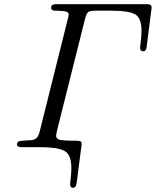

<svg xmlns="http://www.w3.org/2000/svg" viewBox="-20 -703 744 917"><path d="M155.8 -44.9Q163.6 -52.7 169.9 -76.2L300.8 -600.1Q307.6 -626 308.1 -632.8Q308.1 -644 296.6 -647.5Q285.2 -650.9 251 -651.9H245.1Q224.1 -651.9 224.1 -666Q224.1 -683.1 246.1 -683.1H683.1Q704.1 -683.1 704.1 -666L680.2 -477.1Q677.2 -458 665 -458Q648.9 -458 648.9 -475.1Q648.9 -478 652.3 -503.9Q655.8 -529.8 655.8 -556.2Q655.8 -617.2 625.5 -634.5Q595.2 -651.9 516.1 -651.9H432.1Q425.3 -651.9 420.2 -651.4Q415 -650.9 410.4 -649.4Q405.8 -647.9 403.3 -647Q400.9 -646 397.9 -641.6Q395 -637.2 394 -635.5Q393.1 -633.8 390.6 -627Q388.2 -620.1 387.2 -616.5Q386.2 -612.8 383.5 -602.8Q380.9 -592.8 379.9 -587.9L254.9 -89.8Q248 -60.1 248 -54.2Q248 -40 265.6 -35.4Q283.2 -30.8 337.9 -30.8H344.2Q359.4 -30.8 364.7 -27.8Q370.1 -24.9 370.1 -14.2Q370.1 -13.2 369.6 -11Q369.1 -8.8 369.1 -6.8Q364.3 35.2 356 94.2Q347.2 169.4 343.5 181.6Q339.8 193.8 329.1 193.8Q314.9 193.8 314.9 176.8Q314.9 171.9 317.9 146Q320.8 120.1 320.8 99.1Q320.8 35.2 287.8 17.6Q254.9 0 173.8 0H84Q61 0 61 -13.9Q61 -27.8 79.1 -30Q97.2 -32.2 121.6 -33.2Q146 -34.2 155.8 -44.9Z"/></svg>

Font: CMU Classical Serif
Style: Italic
Weight: 500
Italic angle: -14.04°
Version: Version 0.7.0